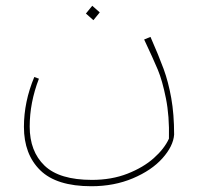

<svg xmlns="http://www.w3.org/2000/svg" viewBox="-20 -411 700 666"><path d="M584 56Q581 96 543.5 138Q506 180 441 207.5Q376 235 297 235Q176 235 119.5 179.5Q63 124 63 29Q63 -58 99 -144L115 -138Q83 -55 83 28Q83 114 134.5 163.5Q186 213 299 213Q367 213 422 191.5Q477 170 513.5 137.5Q550 105 566 70Q568 -8 555.5 -70Q543 -132 527.5 -169Q512 -206 480 -274L502 -283Q531 -217 547.5 -172Q564 -127 574 -71Q584 -15 584 56ZM278 -364 300 -391 326 -368 304 -341Z"/></svg>

Font: FiraGO Thin
Style: Italic
Weight: 100
Italic angle: -8°
Designer: bBox Type GmbH
Foundry: bBox Type GmbH
Version: Version 1.001